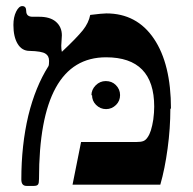

<svg xmlns="http://www.w3.org/2000/svg" viewBox="-20 -607 632 630"><path d="M541 -250 539 -251Q539 -186 530 -120Q521 -53 506 -1H218L246 -141H426Q442 -141 450 -144Q458 -147 464 -156Q471 -166 475 -179Q480 -195 483 -215Q486 -238 486 -257Q486 -419 328 -419Q108 -419 108 -20Q108 -6 105 -2Q102 3 91 3H67Q50 3 50 -18Q50 -131 73 -228Q96 -322 139 -390Q141 -394 141 -407Q141 -424 129 -431Q117 -439 77 -440Q52 -440 38 -463Q24 -486 24 -525Q24 -551 33 -569Q42 -587 53 -587Q66 -587 66 -571Q66 -552 87 -552H109Q144 -552 163 -536Q183 -519 183 -491L181 -457Q181 -445 183 -437Q231 -482 252 -508Q271 -532 276 -558Q316 -563 329 -563Q429 -563 485 -480Q541 -397 541 -250ZM282 -295 280 -294Q280 -313 294 -327Q308 -341 327 -341Q347 -341 360 -328Q374 -314 374 -295Q374 -276 361 -263Q347 -249 328 -249Q309 -249 295 -263Q282 -276 282 -295Z"/></svg>

Font: Libra Serif Modern
Style: Bold
Weight: 700
Designer: Stefan Peev, Context Ltd
Foundry: Ascender Corporation
Version: Version 1.000